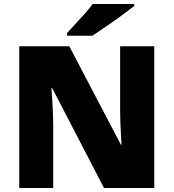

<svg xmlns="http://www.w3.org/2000/svg" viewBox="-20 -947 874 967"><path d="M757 0H504L243 -503H239Q241 -480 243 -447.5Q245 -415 246.5 -382Q248 -349 248 -322V0H77V-714H329L589 -218H592Q591 -241 589 -272Q587 -303 586 -335Q585 -367 585 -391V-714H757ZM656 -917Q638 -903 611 -882.5Q584 -862 553 -840.5Q522 -819 493.5 -799.5Q465 -780 445 -767H318V-781Q335 -800 359 -825.5Q383 -851 407 -878Q431 -905 447 -927H656Z"/></svg>

Font: Noto Sans Black
Style: Regular
Weight: 900
Designer: Monotype Design Team
Foundry: Monotype Imaging Inc.
Version: Version 2.007